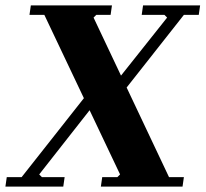

<svg xmlns="http://www.w3.org/2000/svg" viewBox="-42 -690 760 710"><path d="M583 -35H638L633 0H331L336 -35H392L402 -45L122 -635H67L72 -670H372L367 -635H314L304 -625ZM359 -352 576 -625 566 -635H482L487 -670H698L693 -635H638L415 -352ZM344 -352 103 -45 113 -35H197L192 0H-22L-17 -35H38L288 -352Z"/></svg>

Font: Brygada 1918
Style: Bold Italic
Weight: 700
Italic angle: -8°
Designer: Mateusz Machalski | Borys Kosmynka | Przemek Hoffer
Foundry: NIEPODLEGLA 2018
Version: Version 3.006